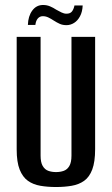

<svg xmlns="http://www.w3.org/2000/svg" viewBox="-20 -739 450 771"><path d="M205 12Q171 12 142 7Q113 2 92 -13Q71 -28 59 -58Q47 -88 47 -139V-591H143V-114Q143 -87 151.5 -72.5Q160 -58 174 -53Q188 -48 205 -48Q222 -48 236 -53Q250 -58 258.5 -72.5Q267 -87 267 -114V-591H362V-140Q362 -89 350.5 -58.5Q339 -28 318 -13Q297 2 268 7Q239 12 205 12ZM247 -638Q232 -638 220.5 -643Q209 -648 195 -657Q186 -663 175 -668.5Q164 -674 152 -674Q140 -674 132 -665Q124 -656 122 -639H92Q93 -674 109.5 -696.5Q126 -719 153 -719Q168 -719 181 -713.5Q194 -708 206 -700Q217 -694 227 -689Q237 -684 247 -684Q262 -684 269 -693Q276 -702 279 -717H312Q311 -692 301.5 -674Q292 -656 277.5 -647Q263 -638 247 -638Z"/></svg>

Font: Alumni Sans SemiBold
Style: Regular
Weight: 600
Designer: Robert E. Leuschke
Foundry: Robert E. Leuschke
Version: Version 1.018